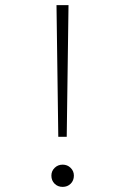

<svg xmlns="http://www.w3.org/2000/svg" viewBox="-20 -720 490 751"><path d="M208 -185 201 -700H248L241 -185ZM181 -33Q181 -51 193.8 -63.5Q206.5 -76 225 -76Q243.5 -76 256.2 -63.5Q269 -51 269 -33Q269 -14 256.5 -1.5Q244 11 225 11Q206 11 193.5 -1.5Q181 -14 181 -33Z"/></svg>

Font: League Mono Condensed Thin
Style: Regular
Weight: 100
Width: 1
Designer: Tyler Finck
Foundry: The League of Moveable Type / Tyler Finck
Version: Version 2.210